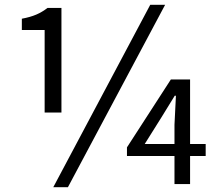

<svg xmlns="http://www.w3.org/2000/svg" viewBox="-20 -767 912 800"><path d="M166 -298H236V-734H178C148 -711 119 -698 71 -689V-642H166ZM202 13H263L668 -747H606ZM583 -167 652 -277 708 -368H713L707 -247V-167ZM707 0H772V-117H837V-167H772V-436H692L509 -153V-117H707Z"/></svg>

Font: Source Han Sans HK
Style: Regular
Weight: 400
Designer: Ryoko NISHIZUKA 西塚涼子 (kana, bopomofo & ideographs); Paul D. Hunt (Latin, Greek & Cyrillic); Sandoll Communications 산돌커뮤니
Foundry: Adobe
Version: Version 2.000;hotconv 1.0.107;makeotfexe 2.5.65593